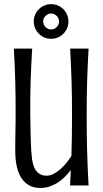

<svg xmlns="http://www.w3.org/2000/svg" viewBox="-20 -909 503 941"><path d="M128.4 -349.6Q128.9 -314 129.4 -281.5Q129.9 -249 130.9 -220.5Q131.8 -191.9 133.3 -168.5Q134.8 -145 137.2 -127.9Q143.6 -85.4 161.6 -66.7Q179.7 -47.9 208 -47.9Q224.1 -47.9 241.2 -56.2Q258.3 -64.5 274.2 -78.1Q290 -91.8 304.4 -109.4Q318.8 -127 330.1 -145.5Q333 -242.2 333 -341.3Q333 -386.7 332.5 -427.7Q332 -468.8 330.8 -508.3Q329.6 -547.9 327.9 -587.6Q326.2 -627.4 323.7 -670.9H414.1Q411.6 -627.4 409.9 -587.6Q408.2 -547.9 407 -508.3Q405.8 -468.8 405.3 -427.7Q404.8 -386.7 404.8 -341.3Q404.8 -295.9 405.3 -253.2Q405.8 -210.4 407 -168.7Q408.2 -127 409.9 -85.2Q411.6 -43.5 414.1 0H323.2Q324.2 -19 325.2 -37.8Q326.2 -56.6 327.1 -75.2Q313 -57.6 297.1 -41.7Q281.2 -25.9 262.7 -13.9Q244.1 -2 222.9 5.1Q201.7 12.2 176.8 12.2Q118.7 12.2 86.7 -33.9Q54.7 -80.1 54.7 -171.4Q54.7 -193.8 54.9 -219.5Q55.2 -245.1 55.7 -269.8Q56.2 -294.4 56.4 -315.4Q56.6 -336.4 56.6 -349.6Q56.6 -395 56.2 -434.6Q55.7 -474.1 54.7 -512.2Q53.7 -550.3 52 -588.9Q50.3 -627.4 47.9 -670.9H137.7Q135.3 -627.4 133.3 -588.9Q131.3 -550.3 130.1 -512.2Q128.9 -474.1 128.4 -434.6Q127.9 -395 128.4 -349.6ZM145.5 -803.7Q145.5 -821.3 152.1 -836.7Q158.7 -852.1 170.4 -863.8Q182.1 -875.5 197.5 -882.1Q212.9 -888.7 230.5 -888.7Q248 -888.7 263.7 -882.1Q279.3 -875.5 290.8 -863.8Q302.2 -852.1 308.8 -836.7Q315.4 -821.3 315.4 -803.7Q315.4 -786.1 308.8 -770.8Q302.2 -755.4 290.8 -743.7Q279.3 -731.9 263.7 -725.3Q248 -718.8 230.5 -718.8Q212.9 -718.8 197.5 -725.3Q182.1 -731.9 170.4 -743.7Q158.7 -755.4 152.1 -770.8Q145.5 -786.1 145.5 -803.7ZM191.4 -803.7Q191.4 -795.9 194.6 -788.8Q197.8 -781.7 203.1 -776.4Q208.5 -771 215.6 -767.8Q222.7 -764.6 230.5 -764.6Q238.3 -764.6 245.4 -767.8Q252.4 -771 257.8 -776.4Q263.2 -781.7 266.4 -788.8Q269.5 -795.9 269.5 -803.7Q269.5 -811.5 266.4 -818.6Q263.2 -825.7 257.8 -831.1Q252.4 -836.4 245.4 -839.6Q238.3 -842.8 230.5 -842.8Q222.7 -842.8 215.6 -839.6Q208.5 -836.4 203.1 -831.1Q197.8 -825.7 194.6 -818.6Q191.4 -811.5 191.4 -803.7Z"/></svg>

Font: Crushed
Style: Regular
Weight: 400
Width: 3
Designer: Astigmatic (AOETI)
Foundry: Astigmatic (AOETI)
Version: Version 001.000